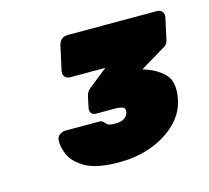

<svg xmlns="http://www.w3.org/2000/svg" viewBox="-63 -772 543 500"><g transform="rotate(-15 208.0 -522.5)"><path d="M202 -345Q141 -345 111 -362.5Q81 -380 71.5 -403Q62 -426 64 -442Q65 -452 73 -456.5Q81 -461 85 -461H136Q146 -461 156 -461Q166 -461 176 -461Q186 -461 189 -457Q192 -453 197 -449Q202 -445 217 -445Q234 -445 242.5 -451Q251 -457 253 -466Q255 -477 247.5 -480Q240 -483 225 -483H176Q167 -483 163 -489Q159 -495 161 -503L167 -532Q169 -540 172 -544Q175 -548 181 -553L230 -592H136Q126 -592 121 -598Q116 -604 118 -614L132 -678Q137 -700 158 -700H397Q407 -700 412 -694Q417 -688 415 -678L403 -623Q402 -616 398.5 -611Q395 -606 385 -601L322 -563Q358 -553 379.5 -531Q401 -509 391 -462Q384 -428 357 -401.5Q330 -375 290 -360Q250 -345 202 -345Z"/></g></svg>

Font: Rubik Light Black
Style: Italic
Weight: 900
Italic angle: -12°
Version: Version 2.104